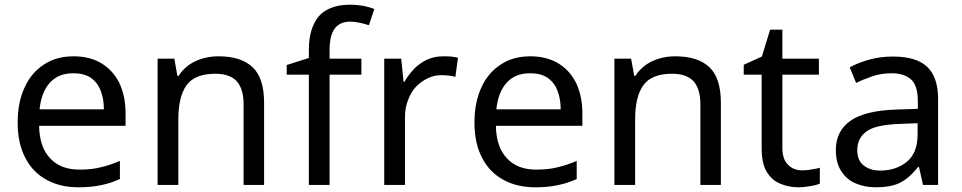

<svg xmlns="http://www.w3.org/2000/svg" viewBox="-20 -785 4083 815"><path d="M292 -546C338 -546 378 -536 411 -516C444 -496 469 -468 487 -432C504 -395 513 -353 513 -304V-251H146C147 -190 163 -144 193 -113C222 -81 264 -65 317 -65C351 -65 381 -68 408 -75C434 -81 461 -90 489 -102V-25C462 -13 435 -4 408 1C381 7 350 10 313 10C262 10 218 0 179 -21C140 -42 109 -73 88 -114C66 -155 55 -205 55 -264C55 -323 65 -373 85 -415C104 -457 132 -489 168 -512C203 -535 245 -546 292 -546ZM291 -474C249 -474 216 -461 192 -434C167 -407 153 -369 148 -321H421C421 -352 416 -378 407 -401C398 -424 384 -442 365 -455C346 -468 321 -474 291 -474Z M907 -546C971 -546 1019 -531 1052 -500C1085 -469 1101 -418 1101 -349V0H1014V-343C1014 -386 1004 -419 985 -440C966 -461 935 -472 894 -472C835 -472 794 -455 771 -422C748 -389 737 -341 737 -278V0H649V-536H720L733 -463H738C750 -482 765 -497 783 -510C800 -522 820 -531 841 -537C862 -543 884 -546 907 -546Z M1514 -536V-468H1379V0H1291V-468H1197V-509L1291 -539V-570C1291 -616 1298 -653 1312 -682C1325 -711 1345 -732 1371 -745C1397 -758 1428 -765 1465 -765C1486 -765 1506 -763 1524 -760C1541 -756 1556 -752 1569 -747L1546 -678C1535 -681 1523 -685 1509 -688C1495 -691 1481 -693 1466 -693C1437 -693 1415 -683 1401 -664C1386 -644 1379 -613 1379 -571V-536H1514Z M1861 -546C1871 -546 1882 -546 1894 -545C1905 -544 1915 -542 1924 -540L1913 -459C1904 -461 1895 -463 1885 -464C1874 -465 1864 -466 1855 -466C1834 -466 1815 -462 1796 -453C1777 -444 1761 -432 1746 -417C1731 -401 1720 -382 1712 -360C1703 -338 1699 -313 1699 -286V0H1611V-536H1683L1693 -438H1697C1708 -458 1722 -476 1738 -493C1754 -509 1772 -522 1793 -532C1814 -541 1836 -546 1861 -546Z M2231 -546C2277 -546 2317 -536 2350 -516C2383 -496 2408 -468 2426 -432C2443 -395 2452 -353 2452 -304V-251H2085C2086 -190 2102 -144 2132 -113C2161 -81 2203 -65 2256 -65C2290 -65 2320 -68 2347 -75C2373 -81 2400 -90 2428 -102V-25C2401 -13 2374 -4 2347 1C2320 7 2289 10 2252 10C2201 10 2157 0 2118 -21C2079 -42 2048 -73 2027 -114C2005 -155 1994 -205 1994 -264C1994 -323 2004 -373 2024 -415C2043 -457 2071 -489 2107 -512C2142 -535 2184 -546 2231 -546ZM2230 -474C2188 -474 2155 -461 2131 -434C2106 -407 2092 -369 2087 -321H2360C2360 -352 2355 -378 2346 -401C2337 -424 2323 -442 2304 -455C2285 -468 2260 -474 2230 -474Z M2846 -546C2910 -546 2958 -531 2991 -500C3024 -469 3040 -418 3040 -349V0H2953V-343C2953 -386 2943 -419 2924 -440C2905 -461 2874 -472 2833 -472C2774 -472 2733 -455 2710 -422C2687 -389 2676 -341 2676 -278V0H2588V-536H2659L2672 -463H2677C2689 -482 2704 -497 2722 -510C2739 -522 2759 -531 2780 -537C2801 -543 2823 -546 2846 -546Z M3385 -62C3398 -62 3412 -63 3426 -66C3440 -68 3451 -70 3460 -73V-6C3451 -1 3437 2 3420 5C3403 8 3386 10 3370 10C3342 10 3316 5 3293 -5C3269 -14 3250 -31 3235 -55C3220 -79 3213 -113 3213 -156V-468H3137V-510L3214 -545L3249 -659H3301V-536H3456V-468H3301V-158C3301 -125 3309 -101 3325 -86C3340 -70 3360 -62 3385 -62Z M3770 -545C3835 -545 3884 -531 3915 -502C3946 -473 3962 -428 3962 -365V0H3898L3881 -76H3877C3862 -57 3846 -41 3830 -28C3813 -15 3795 -5 3774 1C3753 7 3727 10 3697 10C3665 10 3636 4 3611 -7C3585 -18 3565 -36 3550 -60C3535 -83 3528 -113 3528 -149C3528 -202 3549 -244 3591 -273C3633 -302 3698 -317 3785 -320L3876 -323V-355C3876 -400 3866 -431 3847 -448C3828 -465 3800 -474 3765 -474C3737 -474 3710 -470 3685 -462C3660 -453 3636 -444 3614 -433L3587 -499C3610 -512 3638 -523 3670 -532C3702 -541 3735 -545 3770 -545ZM3875 -262 3796 -259C3729 -256 3683 -246 3658 -227C3632 -208 3619 -182 3619 -148C3619 -118 3628 -96 3647 -82C3665 -68 3688 -61 3717 -61C3762 -61 3800 -74 3830 -99C3860 -124 3875 -162 3875 -214V-262Z"/></svg>

Font: NameLogos Sans
Style: Regular
Weight: 500
Version: Version 0.1